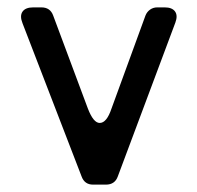

<svg xmlns="http://www.w3.org/2000/svg" viewBox="-20 -500 533 520"><path d="M201 -22 41 -437Q33 -457 41 -468.5Q49 -480 70 -480H92Q116 -480 124 -458L218 -206Q233 -167 250 -167Q269 -167 282 -206L374 -458Q378 -468 386.5 -474Q395 -480 406 -480H426Q446 -480 454 -469Q462 -458 455 -439L299 -22Q291 0 267 0H232Q209 0 201 -22Z"/></svg>

Font: Higure Gothic Medium
Style: Regular
Weight: 500
Designer: Yoshimichi Ohira
Foundry: Positype
Version: Version 1.000